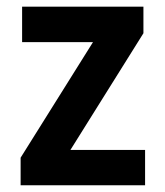

<svg xmlns="http://www.w3.org/2000/svg" viewBox="-20 -548 489 568"><path d="M409.2 -104.5V0H77.1V-104.5ZM404.3 -449.7 123 0H41V-81.5L320.8 -528.3H404.3ZM358.9 -528.3V-423.3H45.4V-528.3Z"/></svg>

Font: Roboto Condensed SemiBold
Style: Regular
Weight: 600
Designer: Christian Robertson
Foundry: Google
Version: Version 3.008; 2023